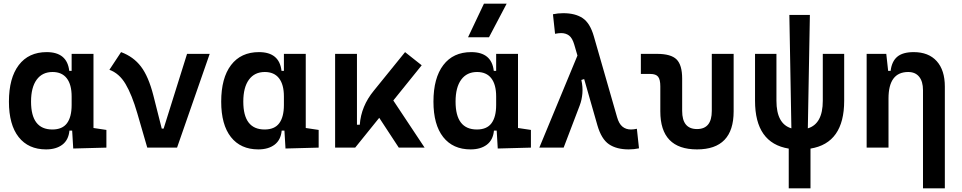

<svg xmlns="http://www.w3.org/2000/svg" viewBox="-20 -815 5313 1060"><path d="M234.4 9.8Q136.7 9.8 83 -58.3Q29.3 -126.5 29.3 -253.9Q29.3 -384.3 83.7 -455.8Q138.2 -527.3 237.8 -527.3Q350.6 -527.3 362.3 -423.8H375.5V-517.6H496.1V-108.4L567.4 -97.7V0L384.3 4.9L378.4 -93.8H363.3Q358.4 -42 324 -16.1Q289.6 9.8 234.4 9.8ZM375.5 -235.4V-282.2Q375.5 -348.1 348.6 -382.8Q321.8 -417.5 270 -417.5Q213.4 -417.5 182.4 -375Q151.4 -332.5 151.4 -253.9Q151.4 -100.1 269 -100.1Q324.2 -100.1 349.9 -134.8Q375.5 -169.4 375.5 -235.4Z M793 0 737.8 -190.4Q708 -292.5 673.1 -351.3Q638.2 -410.2 584 -429.7L648.4 -527.3Q716.8 -502 758.3 -447.5Q799.8 -393.1 826.7 -288.1L873 -105H883.3L1012.7 -517.6H1137.7L957.5 0Z M1406.2 9.8Q1308.6 9.8 1254.9 -58.3Q1201.2 -126.5 1201.2 -253.9Q1201.2 -384.3 1255.6 -455.8Q1310.1 -527.3 1409.7 -527.3Q1522.5 -527.3 1534.2 -423.8H1547.4V-517.6H1668V-108.4L1739.3 -97.7V0L1556.2 4.9L1550.3 -93.8H1535.2Q1530.3 -42 1495.8 -16.1Q1461.4 9.8 1406.2 9.8ZM1547.4 -235.4V-282.2Q1547.4 -348.1 1520.5 -382.8Q1493.7 -417.5 1441.9 -417.5Q1385.3 -417.5 1354.2 -375Q1323.2 -332.5 1323.2 -253.9Q1323.2 -100.1 1440.9 -100.1Q1496.1 -100.1 1521.7 -134.8Q1547.4 -169.4 1547.4 -235.4Z M1830.1 0V-517.6H1950.7V-126.5H1966.3Q1973.6 -229 2043.9 -314.5L2216.3 -527.3L2308.1 -454.6L2151.4 -260.3L2324.2 0H2181.6L2073.7 -164.6L1940.9 0Z M2578.1 9.8Q2480.5 9.8 2426.8 -58.3Q2373 -126.5 2373 -253.9Q2373 -384.3 2427.5 -455.8Q2481.9 -527.3 2581.5 -527.3Q2694.3 -527.3 2706.1 -423.8H2719.2V-517.6H2839.8V-108.4L2911.1 -97.7V0L2728 4.9L2722.2 -93.8H2707Q2702.1 -42 2667.7 -16.1Q2633.3 9.8 2578.1 9.8ZM2719.2 -235.4V-282.2Q2719.2 -348.1 2692.4 -382.8Q2665.5 -417.5 2613.8 -417.5Q2557.1 -417.5 2526.1 -375Q2495.1 -332.5 2495.1 -253.9Q2495.1 -100.1 2612.8 -100.1Q2668 -100.1 2693.6 -134.8Q2719.2 -169.4 2719.2 -235.4ZM2564 -609.4 2651.9 -794.9H2777.3L2679.7 -609.4Z M3451.2 9.8Q3383.8 9.8 3342 -18.6Q3300.3 -46.9 3278.3 -122.6L3205.1 -378.4L3189.5 -373.5Q3198.2 -335.4 3195.3 -299.6Q3192.4 -263.7 3180.2 -231.9L3091.8 0H2957.5L3168 -508.3L3150.4 -568.8Q3139.6 -605.5 3121.6 -618.9Q3103.5 -632.3 3077.6 -632.3Q3063.5 -632.3 3044.4 -628.4L3032.7 -736.3Q3060.1 -742.2 3089.8 -742.2Q3155.8 -742.2 3196.5 -715.1Q3237.3 -688 3258.3 -615.2L3386.7 -168.5Q3397 -131.8 3416.3 -116Q3435.5 -100.1 3463.4 -100.1Q3478 -100.1 3496.1 -104L3507.8 3.9Q3481 9.8 3451.2 9.8Z M3828.1 9.8Q3625.5 9.8 3625.5 -200.2V-338.4Q3625.5 -376 3613.3 -391.4Q3601.1 -406.7 3570.8 -406.7H3518.1V-517.6H3607.4Q3684.1 -517.6 3715.1 -487.1Q3746.1 -456.5 3746.1 -380.9V-202.6Q3746.1 -102.5 3828.1 -102.5Q3909.7 -102.5 3909.7 -202.6V-517.6H4030.3V-200.2Q4030.3 9.8 3828.1 9.8Z M4334.5 224.6V5.4Q4148.4 -24.9 4148.4 -258.8V-517.6H4266.6V-258.8Q4266.6 -131.3 4349.1 -106.4L4337.9 -732.4H4451.2L4439.9 -106.4Q4522.5 -131.3 4522.5 -258.8V-517.6H4640.6V-258.8Q4640.6 -24.9 4454.6 5.4V224.6Z M5075.7 224.6V-317.4Q5075.7 -365.2 5054.4 -391.4Q5033.2 -417.5 4994.1 -417.5Q4885.3 -417.5 4885.3 -271.5V0H4764.6V-517.6H4873L4883.3 -423.8H4897Q4903.3 -476.1 4933.6 -501.7Q4963.9 -527.3 5024.4 -527.3Q5106.4 -527.3 5151.4 -477.5Q5196.3 -427.7 5196.3 -336.9V224.6Z"/></svg>

Font: Cascadia Code SemiBold
Style: Regular
Weight: 600
Monospace: yes
Designer: Aaron Bell
Foundry: Saja Typeworks
Version: Version 2404.023; ttfautohint (v1.8.4)